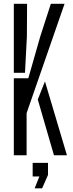

<svg xmlns="http://www.w3.org/2000/svg" viewBox="-20 -820 386 1014"><path d="M53 0V-406.5H129.5L193 -628.5L248.5 -800H321L120.5 -222.5V0ZM53 -435.5V-800H123L122 -626.5L112 -435.5ZM265 0 179.5 -294.5 217.5 -390 333.5 0ZM163 174.5 188 112H152.5V40H233.5V104L202.5 174.5Z"/></svg>

Font: Big Shoulders Stencil Display
Style: Regular
Weight: 400
Designer: Patric King
Foundry: XO Type Co
Version: Version 1.000